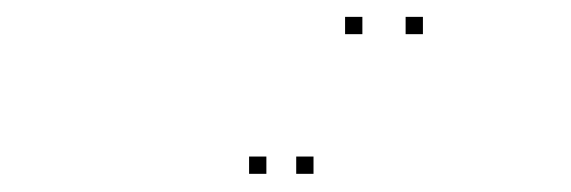

<svg xmlns="http://www.w3.org/2000/svg" viewBox="-20 -828 660 222"><path d="M399 -788.5V-808.5H379V-788.5ZM469 -788.5V-808.5H449V-788.5ZM342.5 -627V-647H322.5V-627ZM288 -627V-647H268V-627Z"/></svg>

Font: Monaspace Argon Dots Var
Style: Regular
Weight: 400
Designer: Riley Cran and the Lettermatic Team
Version: Version 1.100 (Monaspace Argon Dots)